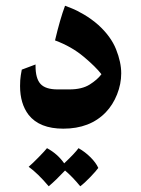

<svg xmlns="http://www.w3.org/2000/svg" viewBox="-20 -439 493 670"><path d="M349 -47Q294 10 201 10Q118 10 80 -38Q50 -77 50 -139Q50 -160 52.5 -176Q55 -192 56 -196L104 -214V-209Q104 -165 121.5 -146Q139 -127 181 -127H222Q266 -127 293 -144Q320 -161 334 -180Q314 -206 271.5 -241.5Q229 -277 172 -298Q190 -374 207 -419Q212 -417 230 -410Q248 -403 273.5 -388Q299 -373 323 -352Q367 -312 385 -267Q403 -222 403 -183Q403 -146 388.5 -109.5Q374 -73 349 -47ZM323 147Q316 157 295.5 178.5Q275 200 260 211Q234 179 207 156Q174 191 150 211Q112 166 80 143Q93 132 115 109.5Q137 87 144 78Q181 98 204 131Q242 95 254 78Q277 91 296 110Q315 129 323 147Z"/></svg>

Font: Mirza
Style: Bold
Weight: 700
Designer: Arabic design by Kourosh Beigpour, Latin design by Eduardo Tunni, engineering by Lasse Fister
Version: Version 1.0010g